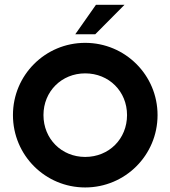

<svg xmlns="http://www.w3.org/2000/svg" viewBox="-20 -784 720 811"><path d="M297.9 -639.2H382.3L505.9 -763.7H385.3ZM339.8 7.8C508.8 7.8 645.5 -128.4 645.5 -297.9C645.5 -466.8 508.8 -603 339.8 -603C170.9 -603 34.7 -466.8 34.7 -297.9C34.7 -128.4 170.9 7.8 339.8 7.8ZM339.8 -121.1C240.2 -121.1 163.6 -197.3 163.6 -297.9C163.6 -397.9 240.2 -474.1 339.8 -474.1C440.4 -474.1 516.6 -397.9 516.6 -297.9C516.6 -197.3 440.4 -121.1 339.8 -121.1Z"/></svg>

Font: Now ExtraBold
Style: Regular
Weight: 800
Designer: Alfredo Marco Pradil
Foundry: Alfredo Marco Pradil
Version: Version 1.200;hotconv 1.0.109;makeotfexe 2.5.65596